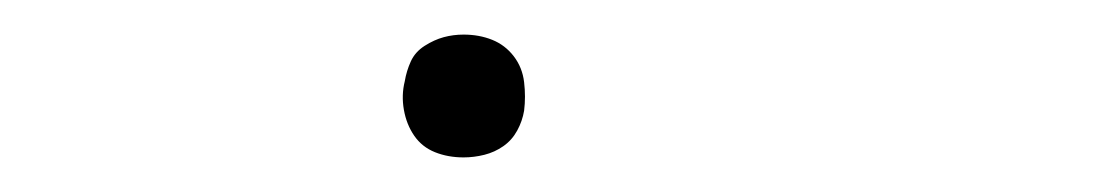

<svg xmlns="http://www.w3.org/2000/svg" viewBox="-20 -83 640 111"><path d="M248 8Q239 8 231.5 5Q224 2 219.5 -4.5Q215 -11 213.5 -19.5Q212 -28 214 -36Q215 -42 217.5 -47.5Q220 -53 225.5 -56.5Q231 -60 236.5 -61.5Q242 -63 248 -63Q257 -63 264.5 -60Q272 -57 277 -50.5Q282 -44 283 -35.5Q284 -27 283 -19Q282 -13 279 -7.5Q276 -2 271 1.5Q266 5 260 6.5Q254 8 248 8Z"/></svg>

Font: Iosevka Thin Extended
Style: Italic
Weight: 100
Width: 7
Italic angle: -9°
Monospace: yes
Designer: Belleve Invis
Foundry: Belleve Invis
Version: Version 32.5.0; ttfautohint (v1.8.4)